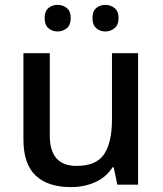

<svg xmlns="http://www.w3.org/2000/svg" viewBox="-20 -757 667 787"><path d="M546 -539V0H461L446 -71H441Q414 -29 368.5 -9.5Q323 10 271 10Q177 10 126.5 -37Q76 -84 76 -186V-539H184V-202Q184 -77 293 -77Q376 -77 407.5 -126Q439 -175 439 -267V-539ZM163 -683Q163 -711 178.5 -724Q194 -737 216 -737Q238 -737 254 -724Q270 -711 270 -683Q270 -655 254 -641.5Q238 -628 216 -628Q194 -628 178.5 -641.5Q163 -655 163 -683ZM359 -683Q359 -711 374.5 -724Q390 -737 412 -737Q433 -737 449.5 -724Q466 -711 466 -683Q466 -655 449.5 -641.5Q433 -628 412 -628Q390 -628 374.5 -641.5Q359 -655 359 -683Z"/></svg>

Font: Noto Sans Lao Medium
Style: Regular
Weight: 500
Designer: Monotype Design Team
Foundry: Monotype Imaging Inc.
Version: Version 2.003; ttfautohint (v1.8.4.7-5d5b)